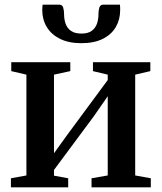

<svg xmlns="http://www.w3.org/2000/svg" viewBox="-20 -798 689 818"><path d="M26.5 0V-38.5L92.5 -50.5V-480L28 -495V-533H279.5V-495L210 -480V-145L268 -225.5L439 -457V-480L376 -495V-533H620.5V-495L556 -480V-50.5L622.5 -38.5V0H370V-38.5L439 -50.5V-388L378.5 -301L210 -74V-49.5L270.5 -38.5V0ZM233.5 -778Q245.5 -778 249.2 -765.5Q253 -753 253 -737.5Q253 -715 259.8 -696.2Q266.5 -677.5 282.8 -666.2Q299 -655 327 -655Q354.5 -655 370.2 -666.2Q386 -677.5 392.8 -696.2Q399.5 -715 399.5 -737.5Q399.5 -753 403.2 -765.5Q407 -778 419 -778H491Q491.5 -773 491.8 -766.8Q492 -760.5 492 -755.5Q492 -715 473.5 -683Q455 -651 418 -632.5Q381 -614 326.5 -614Q273 -614 235.8 -632.5Q198.5 -651 179.2 -683Q160 -715 160 -755.5Q160 -761 160.5 -766.5Q161 -772 161.5 -778Z"/></svg>

Font: Merriweather 72pt SemiBold
Style: Regular
Weight: 600
Version: Version 2.100